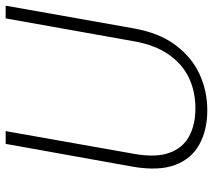

<svg xmlns="http://www.w3.org/2000/svg" viewBox="-57 -683 752 678"><g transform="rotate(-90 319.0 -344.0)"><path d="M268 12Q199 12 148 -16Q97 -44 75.5 -101.5Q54 -159 69 -249L150 -700H195L115 -248Q101 -171 118 -123Q135 -75 176 -52.5Q217 -30 276 -30Q335 -30 383.5 -53Q432 -76 466 -125Q500 -174 513 -251L593 -700H638L558 -249Q542 -158 499 -100.5Q456 -43 396.5 -15.5Q337 12 268 12Z"/></g></svg>

Font: DM Sans 11pt ExtraLight
Style: Italic
Weight: 250
Italic angle: -10°
Version: Version 4.004;gftools[0.9.30]